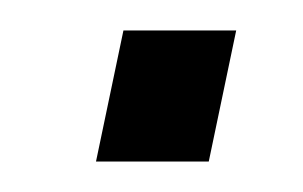

<svg xmlns="http://www.w3.org/2000/svg" viewBox="-20 -362 199 126"><path d="M43 -256 61 -342H135L117 -256Z"/></svg>

Font: Saira ExtraCondensed
Style: Italic
Weight: 400
Width: 2
Italic angle: -12°
Designer: Hector Gatti with collaboration of the Omnibus-Type team
Foundry: Omnibus-Type
Version: Version 1.101